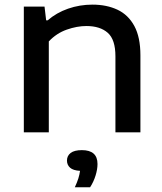

<svg xmlns="http://www.w3.org/2000/svg" viewBox="-20 -572 702 830"><path d="M83 0V-543.5H172.5L179.5 -484H186Q224 -517 274.2 -534.5Q324.5 -552 379.5 -552Q441 -552 487.8 -530Q534.5 -508 560.8 -459.5Q587 -411 587 -333V0H479V-328.5Q479 -401 445.8 -430.2Q412.5 -459.5 353.5 -459.5Q313 -459.5 268.8 -444Q224.5 -428.5 191 -393V0ZM303.5 237.5Q313.5 216 318.8 199Q324 182 326 166.5Q296.5 165 283 153Q269.5 141 269.5 122Q269.5 101.5 285.5 89.2Q301.5 77 334 77Q401.5 77 401.5 137Q401.5 160 393 187.2Q384.5 214.5 369.5 237.5Z"/></svg>

Font: Encode Sans Expanded Medium
Style: Regular
Weight: 500
Width: 7
Designer: Multiple Designers
Foundry: Impallari Type
Version: Version 3.000; ttfautohint (v1.8.3) -l 8 -r 50 -G 200 -x 14 